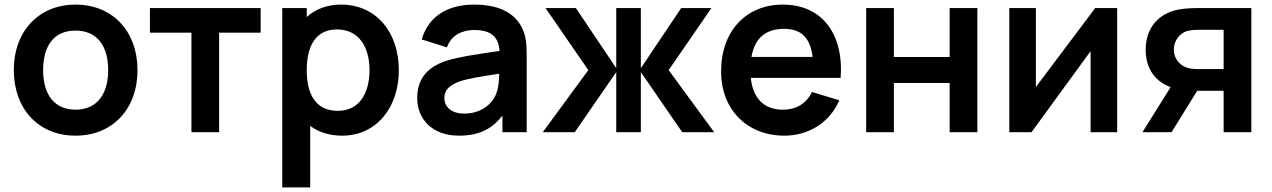

<svg xmlns="http://www.w3.org/2000/svg" viewBox="-20 -575 5532 835"><path d="M308.5 15C470 15 578 -101.5 578 -270C578 -437 471.5 -555 308.5 -555C149 -555 40 -439.5 40 -270C40 -103 146 15 308.5 15ZM167.5 -270C167.5 -372 211.5 -442 308.5 -442C403 -442 450.5 -374.5 450.5 -270C450.5 -168.5 404 -98 308.5 -98C215.5 -98 167.5 -165 167.5 -270Z M812.5 0H933V-433H1113.5V-540H632V-433H812.5Z M1468 15C1617.5 15 1714.5 -108 1714.5 -270C1714.5 -434 1616.5 -555 1463.5 -555C1402 -555 1352 -535.5 1314 -501V-540H1207.5V240H1329V-27.5C1365.5 -0.5 1412 15 1468 15ZM1314 -270C1314 -375.5 1353.5 -447 1445.5 -447C1542.5 -447 1587 -368 1587 -270C1587 -171 1543.5 -93 1449.5 -93C1352.5 -93 1314 -165.5 1314 -270Z M1975.5 15C2061.5 15 2119 -12.5 2165 -72.5V0H2270.5V-331.5C2270.5 -378 2269 -416.5 2250 -454.5C2214.5 -526 2138 -555 2042 -555C1915 -555 1840.5 -494.5 1814 -403.5L1924 -369C1942 -424 1993.5 -444.5 2042 -444.5C2115.5 -444.5 2148 -415.5 2152.5 -353.5C2058 -339.5 1974.5 -328 1917.5 -309.5C1832 -280 1794.5 -226.5 1794.5 -148C1794.5 -59 1858 15 1975.5 15ZM1912.5 -149.5C1912.5 -184.5 1936.5 -205 1978 -220.5C2016 -233.5 2065 -241 2151 -254.5C2150.5 -229.5 2149 -195 2139 -170.5C2127 -133 2081.5 -81 1999.5 -81C1942.5 -81 1912.5 -110 1912.5 -149.5Z M2340.5 0H2479.5L2660 -261.5V0H2767V-261.5L2947 0H3086L2888 -270L3074 -540H2942.5L2767 -278.5V-540H2660V-278.5L2484.5 -540H2352.5L2538.5 -270Z M3391.5 15C3495.5 15 3588.5 -41 3630 -139L3511 -175C3487.5 -125 3443.5 -98 3384.5 -98C3302.5 -98 3254.5 -147.5 3245 -236.5H3636C3650 -431 3552 -555 3384.5 -555C3225.5 -555 3116 -441 3116 -264C3116 -100 3227.5 15 3391.5 15ZM3248 -327.5C3262 -407.5 3308.5 -449.5 3389.5 -449.5C3464 -449.5 3503.5 -412 3514 -327.5Z M3747 0H3867.5V-214H4110V0H4230.5V-540H4110V-327H3867.5V-540H3747Z M4838.5 -540H4743L4485 -196.5V-540H4369.5V0H4466L4723 -352.5V0H4838.5Z M5301.5 0H5422V-540H5203C5178.5 -540 5138 -540 5103 -533C5019.5 -516 4962.5 -455.5 4962.5 -358.5C4962.5 -274 5006.5 -219.5 5071 -196L4948.5 0H5075L5186.5 -180H5205H5301.5ZM5085 -359.5C5085 -401 5113.5 -431.5 5142.5 -440C5160 -444.5 5179.5 -445.5 5192.5 -445.5H5301.5V-274.5H5192.5C5180 -274.5 5162.5 -275 5146 -279.5C5113.5 -288.5 5085 -317.5 5085 -359.5Z"/></svg>

Font: Manrope
Style: Bold
Weight: 700
Designer: Mikhail Sharanda
Foundry: Mikhail Sharanda
Version: Version 4.505;FEAKit 1.0